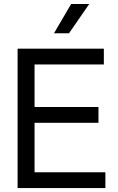

<svg xmlns="http://www.w3.org/2000/svg" viewBox="-20 -954 601 974"><path d="M69.3 -707H155.3V0H69.3ZM153.3 -80.1H514.6V0H153.3ZM153.3 -411.1H479.5V-331.1H153.3ZM153.3 -707H506.8V-627H153.3ZM432.6 -933.6H340.8L253.9 -785.2H330.1Z"/></svg>

Font: Wanted Sans Std Variable
Style: Regular
Weight: 400
Designer: Original Design by Kil Hyung-jin and Kang Hanbin, Wanted Lab, Inc;
Foundry: Wanted Lab, Inc.
Version: Version 1.003;Glyphs 3.2 (3227)